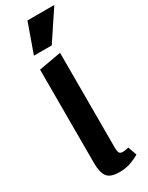

<svg xmlns="http://www.w3.org/2000/svg" viewBox="-250 -1006 811 1053"><g transform="rotate(-30 156.0 -479.5)"><path d="M164 7Q106 7 86.5 -20.5Q67 -48 67 -105V-698L208 -723V-122Q208 -105 212 -92.5Q216 -80 235 -80Q242 -80 251.5 -81.5Q261 -83 272 -86L292 -30Q266 -15 235.5 -4Q205 7 164 7ZM76 -781 142 -966H312L189 -781Z"/></g></svg>

Font: Ysabeau Infant ExtraBold
Style: Regular
Weight: 800
Designer: Christian Thalmann (Catharsis Fonts)
Version: Version 2.001;gftools[0.9.30]; featfreeze: ss01,ss02,lnum